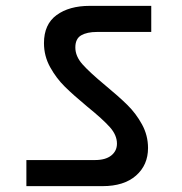

<svg xmlns="http://www.w3.org/2000/svg" viewBox="-20 -692 622 655"><path d="M70 -57V-146H304Q340 -146 359.5 -161.5Q379 -177 379 -202Q379 -231 355 -258Q331 -285 278 -328Q231 -367 201.5 -396Q172 -425 151 -463Q130 -501 130 -545Q130 -609 173 -640.5Q216 -672 286 -672H496V-583H311Q277 -583 257 -571.5Q237 -560 237 -530Q237 -500 261.5 -472.5Q286 -445 339 -401Q385 -363 414.5 -334Q444 -305 464.5 -267.5Q485 -230 485 -187Q485 -129 444 -93Q403 -57 330 -57Z"/></svg>

Font: Fz Poppins Med
Style: Regular
Weight: 500
Designer: Ninad Kale (Devanagari), Jonny Pinhorn (Latin)
Foundry: Indian Type Foundry
Version: Vit hóa bi Vntype.Com & FontZin.Com